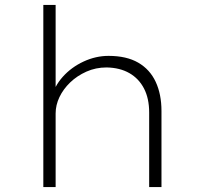

<svg xmlns="http://www.w3.org/2000/svg" viewBox="-20 -760 833 780"><path d="M156 0V-740H206V-378L188 -359Q200 -409 235 -448Q270 -487 319.5 -510Q369 -533 421 -533Q494 -533 541.5 -505.5Q589 -478 612.5 -427.5Q636 -377 636 -309V0H586V-303Q586 -360 565 -400.5Q544 -441 505.5 -463Q467 -485 413 -486Q369 -486 331 -469Q293 -452 265 -425Q237 -398 221.5 -365.5Q206 -333 206 -299V0H181Q173 0 167 0Q161 0 156 0Z"/></svg>

Font: Lexend Giga ExtraLight
Style: Regular
Weight: 250
Version: Version 1.007